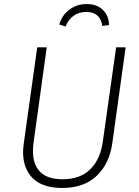

<svg xmlns="http://www.w3.org/2000/svg" viewBox="-20 -918 687 949"><path d="M535 -210Q521 -109 458 -49Q395 11 288 11Q191 11 142.5 -36.5Q94 -84 94 -167Q94 -181 98 -213L164 -684H211L146 -214Q143 -190 143 -170Q143 -104 179 -68Q215 -32 289 -32Q377 -32 426.5 -81.5Q476 -131 488 -217L554 -684H601ZM273 -797Q286 -843 323 -870.5Q360 -898 409 -898Q458 -898 488 -869.5Q518 -841 519 -794L486 -790Q475 -859 407 -859Q371 -859 344.5 -840.5Q318 -822 304 -787Z"/></svg>

Font: Fira Sans ExtraLight
Style: Italic
Weight: 275
Italic angle: -8°
Designer: Carrois Corporate & Edenspiekermann AG
Foundry: Carrois Corporate GbR & Edenspiekermann AG
Version: Version 4.203